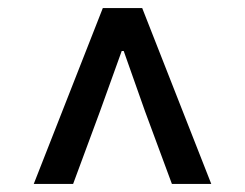

<svg xmlns="http://www.w3.org/2000/svg" viewBox="-20 -774 610 478"><path d="M64 -316H162L229 -497L283 -647H288L341 -497L408 -316H506L334 -754H236Z"/></svg>

Font: Noto Sans CJK SC Medium
Style: Regular
Weight: 500
Designer: Ryoko NISHIZUKA 西塚涼子 (kana, bopomofo & ideographs); Paul D. Hunt (Latin, Greek & Cyrillic); Sandoll Communications 산돌커뮤니
Foundry: Adobe
Version: Version 2.004;hotconv 1.0.118;makeotfexe 2.5.65603